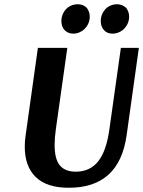

<svg xmlns="http://www.w3.org/2000/svg" viewBox="-20 -876 676 907"><path d="M298 -839Q320 -856 347 -856Q373 -856 390 -839Q404 -820 404 -798Q404 -761 375 -735Q352 -717 327 -717Q300 -717 284 -735Q270 -752 270 -776Q270 -813 298 -839ZM484 -839Q506 -856 532 -856Q557 -856 576 -839Q590 -820 590 -798Q590 -761 561 -735Q538 -717 512 -717Q485 -717 470 -735Q456 -752 456 -776Q456 -813 484 -839ZM305 11Q201 11 149 -39.5Q97 -90 97 -183Q97 -211 101 -236L159 -650H298L244 -267Q238 -225 238 -192Q238 -125 262.5 -95Q287 -65 338 -65Q405 -65 444 -114Q483 -163 497 -267L551 -650H636L578 -236Q543 11 305 11Z"/></svg>

Font: Arsenal
Style: Bold Italic
Weight: 700
Italic angle: -9.10001°
Designer: Andrij Shevchenko
Foundry: Stairsfor
Version: Version 2.001;PS 002.001;hotconv 1.0.88;makeotf.lib2.5.64775